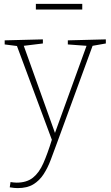

<svg xmlns="http://www.w3.org/2000/svg" viewBox="-20 -728 567 985"><path d="M30 233 34 206Q42 207 49.5 208Q57 209 65 209Q117 209 149 183.5Q181 158 202.5 109Q224 60 246 -11L67 -492L4 -500V-521L200 -526V-505L102 -493L262 -46L424 -493L328 -500V-521L523 -526V-505L455 -493L273 4Q256 50 240.5 91.5Q225 133 203.5 166Q182 199 150.5 218Q119 237 70 237Q54 237 30 233ZM402 -708V-679H164V-708Z"/></svg>

Font: Bitter ExtraLight
Style: Regular
Weight: 200
Designer: Sol Matas, and Bitter project Authors
Foundry: Sol Matas
Version: Version 2.001